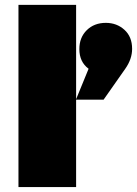

<svg xmlns="http://www.w3.org/2000/svg" viewBox="-20 -762 558 782"><path d="M55.2 0V-742.2H290V-357.9L340.8 -481.9Q303.2 -509.8 303.2 -562Q303.2 -609.4 333.5 -639.2Q363.8 -668.9 411.1 -668.9Q455.6 -668.9 486.8 -640.6Q518.1 -612.3 518.1 -563Q518.1 -521.5 490.2 -481.9L401.9 -356H290V0Z"/></svg>

Font: Trueno UltraBlack
Style: Regular
Weight: 950
Designer: Julieta Ulanovsky
Foundry: Julieta Ulanovsky
Version: Version 3.001b | FøM Fix